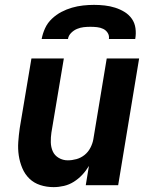

<svg xmlns="http://www.w3.org/2000/svg" viewBox="-20 -760 640 788"><path d="M200 8Q171 8 145 -0.5Q119 -9 100.5 -27Q82 -45 71.5 -70Q61 -95 57 -122Q53 -149 55 -177.5Q57 -206 61 -234L109 -520H242L191 -216Q188 -196 188.5 -176Q189 -156 196.5 -139Q204 -122 221 -112Q238 -102 258 -102Q276 -102 294 -107Q312 -112 327 -124Q342 -136 351 -153.5Q360 -171 363 -188L418 -520H551L465 0H332L345 -79Q333 -59 317.5 -42.5Q302 -26 283 -14Q264 -2 242.5 3Q221 8 200 8ZM151 -600Q155 -622 165 -644Q175 -666 193 -683Q211 -700 232 -711Q253 -722 275.5 -728.5Q298 -735 321 -737.5Q344 -740 366 -740Q388 -740 410 -737.5Q432 -735 452.5 -728.5Q473 -722 491 -711Q509 -700 521 -683Q533 -666 536 -644Q539 -622 535 -600H427Q429 -614 422 -625Q415 -636 403.5 -641.5Q392 -647 378.5 -648.5Q365 -650 351 -650Q337 -650 323.5 -648.5Q310 -647 296.5 -641.5Q283 -636 272 -625Q261 -614 259 -600Z"/></svg>

Font: Iosevka XBd Ex Obl
Style: Regular
Weight: 800
Width: 7
Italic angle: -9°
Monospace: yes
Designer: Belleve Invis
Foundry: Belleve Invis
Version: Version 32.5.0; ttfautohint (v1.8.4)